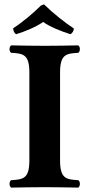

<svg xmlns="http://www.w3.org/2000/svg" viewBox="-20 -854 407 876"><path d="M114 -523V-122C114 -39 86 -35 31 -32C21 -26 21 -4 31 2C71 1 145 0 185 0C225 0 297 1 337 2C347 -4 347 -26 337 -32C282 -35 254 -39 254 -122V-523C254 -606 282 -610 337 -613C347 -619 347 -641 337 -647C297 -646 225 -645 185 -645C145 -645 71 -646 31 -647C21 -641 21 -619 31 -613C86 -610 114 -606 114 -523ZM317 -724C277 -750 218 -797 181 -834L167 -829C132 -794 82 -752 40 -725C40 -715 45 -702 54 -698C91 -709 147 -732 177 -754C204 -733 262 -710 301 -698C310 -702 317 -714 317 -724Z"/></svg>

Font: Libertinus Serif
Style: Bold
Weight: 700
Designer: Philipp H. Poll, Khaled Hosny
Foundry: Caleb Maclennan
Version: Version 7.050;RELEASE